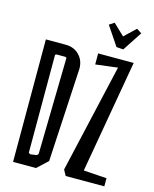

<svg xmlns="http://www.w3.org/2000/svg" viewBox="-131 -987 865 1075"><g transform="rotate(15 302.0 -450.0)"><path d="M483 -768 443 -771 369 -881 398 -900 463 -838 528 -900 557 -881ZM274 -600 244 -57 183 0H50V-710H165Q213 -710 243.5 -679Q274 -648 274 -600ZM355 0 337 -33 481 -662 353 -646V-710H559L445 -56L579 -47V0ZM176 -644H131Q128 -644 125 -642Q122 -640 122 -638V-72L131 -66L168 -71Q177 -77 177 -84L188 -638Q188 -644 176 -644Z"/></g></svg>

Font: Bahiana
Style: Regular
Weight: 400
Designer: Pablo Cosgaya & Dani Raskovsky
Foundry: Pablo Cosgaya & Dani Raskovsky
Version: Version 1.005